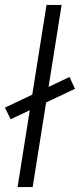

<svg xmlns="http://www.w3.org/2000/svg" viewBox="-28 -756 323 776"><path d="M43 0 160 -736H221L104 0ZM15 -274 -8 -321 253 -445 275 -397Z"/></svg>

Font: Mulish Light
Style: Italic
Weight: 300
Italic angle: -9°
Designer: Vernon Adams
Foundry: Vernon Adams
Version: Version 3.603; ttfautohint (v1.8.3)